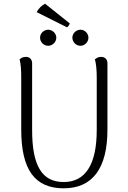

<svg xmlns="http://www.w3.org/2000/svg" viewBox="-20 -1007 691 1040"><path d="M179 -941 343 -859C349 -862 357 -875 358 -880L224 -987C208 -979 188 -961 179 -941ZM241 -759C264 -759 285 -779 285 -803C285 -826 264 -846 241 -846C217 -846 197 -826 197 -803C197 -779 217 -759 241 -759ZM416 -759C439 -759 459 -779 459 -803C459 -826 439 -846 416 -846C392 -846 372 -826 372 -803C372 -779 392 -759 416 -759ZM562 -664C562 -686 548 -699 528 -699C511 -699 500 -691 494 -685C501 -662 504 -626 504 -587V-303C504 -118 444 -21 325 -21C208 -21 154 -108 154 -303V-664C154 -686 140 -699 120 -699C103 -699 92 -691 86 -685C93 -662 95 -626 95 -587V-305C95 -86 170 13 325 13C481 13 562 -95 562 -305Z"/></svg>

Font: Arima Koshi Light
Style: Regular
Weight: 300
Designer: Joana Correia and Natanael Gama
Foundry: NDISCOVER
Version: Version 1.019;PS 001.019;hotconv 1.0.88;makeotf.lib2.5.64775